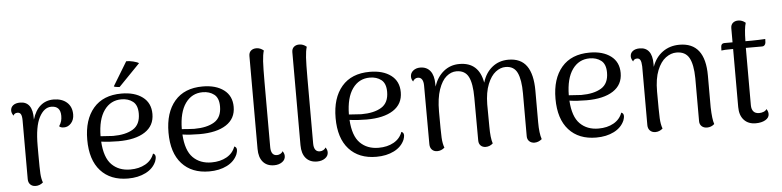

<svg xmlns="http://www.w3.org/2000/svg" viewBox="-45 -960 4900 1203"><g transform="rotate(-5 2405.0 -358.5)"><path d="M411 -417Q411 -384 392 -362.5Q373 -341 347 -341Q325 -341 317 -351Q328 -368 332 -382.5Q336 -397 336 -415Q336 -477 278 -477Q233 -477 202.5 -419.5Q172 -362 172 -241V-187Q172 -97 174 -65Q176 -33 185 -9Q164 9 138 9Q118 9 105 -3.5Q92 -16 92 -38V-406Q92 -434 85.5 -446Q79 -458 64 -458Q45 -458 38 -442Q26 -459 26 -474Q26 -495 42 -507.5Q58 -520 86 -520Q125 -520 144.5 -492.5Q164 -465 163 -411V-406Q180 -463 214 -492Q248 -521 296 -521Q348 -521 379.5 -493.5Q411 -466 411 -417Z M903 -106Q903 -96 897 -79Q878 -35 830.5 -11Q783 13 719 13Q609 13 547 -55.5Q485 -124 485 -251Q485 -377 546.5 -449Q608 -521 723 -521Q806 -521 856 -483.5Q906 -446 906 -377Q906 -303 846 -264Q786 -225 679 -225Q620 -225 571 -232Q577 -131 621.5 -86.5Q666 -42 738 -42Q793 -42 833 -64.5Q873 -87 888 -129Q903 -124 903 -106ZM570 -266Q618 -262 648 -261Q728 -261 774.5 -289.5Q821 -318 821 -387Q821 -440 792 -462.5Q763 -485 720 -485Q652 -485 611.5 -428.5Q571 -372 570 -266ZM716 -563Q706 -563 694.5 -565Q683 -567 680 -570L771 -720Q789 -721 815 -714.5Q841 -708 850 -701Z M1414 -106Q1414 -96 1408 -79Q1389 -35 1341.5 -11Q1294 13 1230 13Q1120 13 1058 -55.5Q996 -124 996 -251Q996 -377 1057.5 -449Q1119 -521 1234 -521Q1317 -521 1367 -483.5Q1417 -446 1417 -377Q1417 -303 1357 -264Q1297 -225 1190 -225Q1131 -225 1082 -232Q1088 -131 1132.5 -86.5Q1177 -42 1249 -42Q1304 -42 1344 -64.5Q1384 -87 1399 -129Q1414 -124 1414 -106ZM1081 -266Q1129 -262 1159 -261Q1239 -261 1285.5 -289.5Q1332 -318 1332 -387Q1332 -440 1303 -462.5Q1274 -485 1231 -485Q1163 -485 1122.5 -428.5Q1082 -372 1081 -266Z M1543 -101V-686Q1543 -707 1556 -718.5Q1569 -730 1590 -730Q1615 -730 1636 -712Q1628 -686 1625.5 -645Q1623 -604 1623 -517V-105Q1623 -79 1632.5 -65.5Q1642 -52 1661 -52Q1672 -52 1682.5 -57.5Q1693 -63 1698 -73Q1709 -58 1709 -42Q1709 -19 1688.5 -4.5Q1668 10 1638 10Q1593 10 1568 -19Q1543 -48 1543 -101Z M1813 -101V-686Q1813 -707 1826 -718.5Q1839 -730 1860 -730Q1885 -730 1906 -712Q1898 -686 1895.5 -645Q1893 -604 1893 -517V-105Q1893 -79 1902.5 -65.5Q1912 -52 1931 -52Q1942 -52 1952.5 -57.5Q1963 -63 1968 -73Q1979 -58 1979 -42Q1979 -19 1958.5 -4.5Q1938 10 1908 10Q1863 10 1838 -19Q1813 -48 1813 -101Z M2465 -106Q2465 -96 2459 -79Q2440 -35 2392.5 -11Q2345 13 2281 13Q2171 13 2109 -55.5Q2047 -124 2047 -251Q2047 -377 2108.5 -449Q2170 -521 2285 -521Q2368 -521 2418 -483.5Q2468 -446 2468 -377Q2468 -303 2408 -264Q2348 -225 2241 -225Q2182 -225 2133 -232Q2139 -131 2183.5 -86.5Q2228 -42 2300 -42Q2355 -42 2395 -64.5Q2435 -87 2450 -129Q2465 -124 2465 -106ZM2132 -266Q2180 -262 2210 -261Q2290 -261 2336.5 -289.5Q2383 -318 2383 -387Q2383 -440 2354 -462.5Q2325 -485 2282 -485Q2214 -485 2173.5 -428.5Q2133 -372 2132 -266Z M3322 -7Q3300 11 3276 11Q3256 11 3243 -1Q3230 -13 3230 -33V-303Q3230 -389 3209 -433Q3188 -477 3135 -477Q3103 -477 3073 -454Q3043 -431 3022.5 -380.5Q3002 -330 3001 -254L3002 -114Q3002 -42 3014 -7Q2994 11 2969 11Q2949 11 2937 -1Q2925 -13 2925 -33L2924 -303Q2924 -392 2902 -434.5Q2880 -477 2826 -477Q2793 -477 2763.5 -452.5Q2734 -428 2715 -373.5Q2696 -319 2696 -235Q2696 -109 2698 -71Q2700 -33 2710 -7Q2689 11 2664 11Q2643 11 2630.5 -2Q2618 -15 2618 -37L2617 -405Q2617 -431 2608 -444.5Q2599 -458 2582 -458Q2573 -458 2564 -452.5Q2555 -447 2551 -437Q2540 -451 2540 -468Q2540 -491 2558 -505.5Q2576 -520 2602 -520Q2643 -520 2665.5 -491.5Q2688 -463 2688 -409V-393Q2708 -453 2750 -487Q2792 -521 2849 -521Q2971 -521 2994 -391Q3012 -452 3055 -486.5Q3098 -521 3157 -521Q3235 -521 3272 -468.5Q3309 -416 3309 -313V-114Q3309 -45 3322 -7Z M3848 -106Q3848 -96 3842 -79Q3823 -35 3775.5 -11Q3728 13 3664 13Q3554 13 3492 -55.5Q3430 -124 3430 -251Q3430 -377 3491.5 -449Q3553 -521 3668 -521Q3751 -521 3801 -483.5Q3851 -446 3851 -377Q3851 -303 3791 -264Q3731 -225 3624 -225Q3565 -225 3516 -232Q3522 -131 3566.5 -86.5Q3611 -42 3683 -42Q3738 -42 3778 -64.5Q3818 -87 3833 -129Q3848 -124 3848 -106ZM3515 -266Q3563 -262 3593 -261Q3673 -261 3719.5 -289.5Q3766 -318 3766 -387Q3766 -440 3737 -462.5Q3708 -485 3665 -485Q3597 -485 3556.5 -428.5Q3516 -372 3515 -266Z M4407 -7Q4387 11 4361 11Q4340 11 4327 -1Q4314 -13 4314 -33V-303Q4313 -390 4289.5 -432Q4266 -474 4210 -474Q4175 -474 4142.5 -450Q4110 -426 4089 -374Q4068 -322 4068 -241Q4068 -112 4070 -73Q4072 -34 4082 -7Q4061 11 4036 11Q4015 11 4002 -2Q3989 -15 3989 -37V-406Q3988 -434 3981.5 -446Q3975 -458 3961 -458Q3942 -458 3935 -442Q3923 -459 3923 -474Q3923 -495 3939 -507.5Q3955 -520 3983 -520Q4021 -520 4041 -494Q4061 -468 4061 -417V-397Q4082 -456 4127 -488.5Q4172 -521 4233 -521Q4394 -521 4394 -313V-114Q4396 -38 4407 -7Z M4772 -510 4771 -488Q4770 -478 4764 -471.5Q4758 -465 4749 -465H4646V-427V-105Q4646 -79 4658 -65Q4670 -51 4694 -51Q4709 -51 4722.5 -56.5Q4736 -62 4741 -72Q4752 -57 4752 -40Q4752 -17 4728 -3Q4704 11 4667 11Q4620 11 4593 -18.5Q4566 -48 4566 -100V-465H4552Q4511 -465 4492 -462L4493 -485Q4494 -507 4515 -507H4566V-596Q4566 -617 4579 -628.5Q4592 -640 4613 -640Q4638 -640 4659 -622Q4648 -588 4647 -507H4687Q4703 -507 4729.5 -508Q4756 -509 4772 -510Z"/></g></svg>

Font: Arima Madurai
Style: Regular
Weight: 400
Designer: Joana Correia and Natanael Gama
Foundry: NDISCOVER
Version: Version 1.019